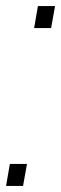

<svg xmlns="http://www.w3.org/2000/svg" viewBox="-27 -613 202 633"><path d="M5.5 -72.5 -7 0H49L62 -72.5ZM98 -593 85.5 -520.5H141.5L154.5 -593Z"/></svg>

Font: Anybody SemiCondensed Light
Style: Italic
Weight: 300
Width: 4
Italic angle: -10°
Version: Version 1.113;gftools[0.9.25]